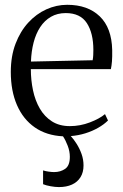

<svg xmlns="http://www.w3.org/2000/svg" viewBox="-20 -557 511 800"><path d="M225.5 222.5Q210 222.5 190.8 219Q171.5 215.5 159.5 210.5V153Q170 156.5 183.2 158.2Q196.5 160 205.5 160Q232 160 251.5 146.5Q271 133 271 96.5Q271 73.5 262.2 50.5Q253.5 27.5 242.5 11Q173.5 7.5 125 -26.2Q76.5 -60 50.8 -119Q25 -178 25 -257Q25 -323 44.8 -374.8Q64.5 -426.5 97.8 -462.8Q131 -499 173 -518Q215 -537 260 -537Q345.5 -537 395.5 -489Q445.5 -441 447.5 -348.5Q448 -319.5 446.5 -301.2Q445 -283 442 -269H108.5Q108.5 -223.5 117.5 -180.8Q126.5 -138 146 -104.5Q165.5 -71 196.5 -51.2Q227.5 -31.5 271 -31.5Q314 -31.5 354.5 -47Q395 -62.5 417.5 -81.5L430 -55Q413.5 -38.5 389 -24.5Q364.5 -10.5 335.5 -1.5Q306.5 7.5 275 10Q287 23 299.2 42.2Q311.5 61.5 319.8 84.5Q328 107.5 328 132.5Q328 161 315.5 181.2Q303 201.5 280 212Q257 222.5 225.5 222.5ZM109 -300.5 366 -306Q368 -316 368.5 -327.5Q369 -339 369 -349Q369 -419 341.8 -460.8Q314.5 -502.5 254 -502.5Q219 -502.5 192.2 -487Q165.5 -471.5 147.5 -444Q129.5 -416.5 120 -379.8Q110.5 -343 109 -300.5Z"/></svg>

Font: Merriweather 96pt Light
Style: Regular
Weight: 300
Version: Version 2.100